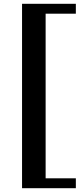

<svg xmlns="http://www.w3.org/2000/svg" viewBox="-20 -840 432 1010"><path d="M379 -768H220V98H379V150H96V-820H379Z"/></svg>

Font: Libre Baskerville
Style: Bold
Weight: 700
Designer: Pablo Impallari, Rodrigo Fuenzalida
Foundry: Pablo Impallari, Rodrigo Fuenzalida
Version: Version 1.000